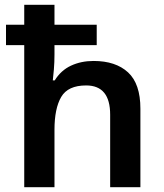

<svg xmlns="http://www.w3.org/2000/svg" viewBox="-20 -780 682 800"><path d="M207 -760V-677H383V-592H207V-553Q207 -521 204.5 -490.5Q202 -460 200 -445H208Q234 -487 276 -506.5Q318 -526 370 -526Q462 -526 513.5 -478.5Q565 -431 565 -327V0H439V-302Q439 -424 339 -424Q263 -424 235 -376Q207 -328 207 -239V0H81V-592H5V-677H81V-760Z"/></svg>

Font: Noto Sans Gujarati SemiBold
Style: Regular
Weight: 600
Designer: Jelle Bosma - Monotype Design Team, Universal Thirst
Foundry: Monotype Imaging Inc.
Version: Version 2.106; ttfautohint (v1.8.4.7-5d5b)